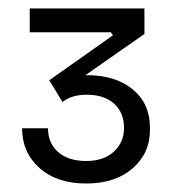

<svg xmlns="http://www.w3.org/2000/svg" viewBox="-20 -842 414 452"><path d="M32 -540H93Q93 -505 117 -484Q141 -463 183 -463Q224 -463 248 -485Q272 -507 272 -541Q272 -577 248.5 -598Q225 -619 184 -619Q149 -619 127 -602L96 -653L246 -759L241 -766H50V-822H320V-762L181 -665H185Q252 -665 292.5 -631.5Q333 -598 333 -542V-536Q333 -481 292 -445.5Q251 -410 183 -410Q114 -410 73 -446.5Q32 -483 32 -540Z"/></svg>

Font: Sora-SIA Light
Style: Regular
Weight: 300
Designer: Jonathan Barnbrook, Julián Moncada
Foundry: Barnbrook Fonts
Version: Version 2.000